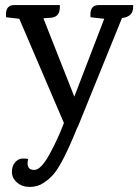

<svg xmlns="http://www.w3.org/2000/svg" viewBox="-20 -514 547 757"><path d="M369 -494H505V-486Q505 -448 461 -443L286 -12H285Q229 128 192 172Q176 191 152 207Q128 223 97.5 223Q67 223 47 205.5Q27 188 27 164Q27 140 40 125.5Q53 111 69.5 111Q86 111 91 113Q81 156 115 156Q141 156 174 96.5Q207 37 232 -29L56 -440H55L4 -446Q-1 -494 36 -494H216V-486Q216 -447 181 -444L151 -442L273 -133L391 -440L337 -446Q332 -494 369 -494Z"/></svg>

Font: Karma Medium
Style: Regular
Weight: 500
Designer: Joana Correia
Foundry: Indian Type Foundry
Version: Version 1.202;PS 1.0;hotconv 1.0.78;makeotf.lib2.5.61930; tt